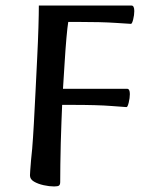

<svg xmlns="http://www.w3.org/2000/svg" viewBox="-20 -659 546 692"><path d="M175 13Q158 13 137.5 8.5Q117 4 102.5 -4.5Q88 -13 88 -27Q88 -29 89 -45Q90 -61 92 -83Q94 -105 96 -123Q99 -159 102 -213Q105 -267 108 -328.5Q111 -390 114 -450Q117 -510 118.5 -560Q120 -610 120 -639H454Q464 -639 464 -619Q464 -605 460 -589Q456 -573 452 -573Q448 -573 397 -576.5Q346 -580 257 -580H226Q223 -562 219.5 -522.5Q216 -483 213 -434Q210 -385 207 -339H438Q448 -339 448 -320Q448 -306 444 -289.5Q440 -273 436 -273Q432 -273 381.5 -277Q331 -281 238 -281H204Q203 -256 201.5 -219.5Q200 -183 199 -143Q198 -103 197.5 -66Q197 -29 197 -3Q197 6 193 9.5Q189 13 175 13Z"/></svg>

Font: BriemHand
Style: Regular
Weight: 400
Designer: Gunnlaugur SE Briem, Eben Sorkin
Foundry: Sorkin Type
Version: Version 1.001; ttfautohint (v1.8.4.7-5d5b)